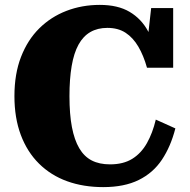

<svg xmlns="http://www.w3.org/2000/svg" viewBox="-20 -748 775 785"><path d="M419 -634Q379 -634 349.5 -617Q320 -600 301 -565.5Q282 -531 273 -478Q264 -425 264 -355Q264 -281 274 -228.5Q284 -176 304 -142Q324 -108 355 -92Q386 -76 430 -76Q484 -76 520.5 -98.5Q557 -121 580.5 -162.5Q604 -204 617 -259L697 -223Q678 -149 642 -95Q606 -41 547 -12Q488 17 402 17Q321 17 254.5 -7Q188 -31 139.5 -79Q91 -127 65 -196.5Q39 -266 39 -355Q39 -446 66 -515.5Q93 -585 140.5 -632Q188 -679 251.5 -703.5Q315 -728 388 -728Q462 -728 510 -699.5Q558 -671 585 -621Q612 -571 625 -504L578 -536L598 -715H688V-471H581Q567 -521 545.5 -557.5Q524 -594 493.5 -614Q463 -634 419 -634Z"/></svg>

Font: Roboto Serif ExtraBold
Style: Regular
Weight: 800
Designer: Greg Gazdowicz
Foundry: Commercial Type
Version: Version 1.008